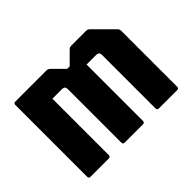

<svg xmlns="http://www.w3.org/2000/svg" viewBox="-109 -772 993 993"><g transform="rotate(-45 387.5 -275.0)"><path d="M72.5 0Q60 0 60 -12.5V-537.5Q60 -550 72.5 -550H300Q311.5 -550 320 -541.5L381.5 -480H400L461.5 -541.5Q470 -550 481.5 -550H590Q601.5 -550 610 -541.5L710 -441.5Q718.5 -433.5 718.5 -421.5V-12.5Q718.5 0 706 0H572.5Q560 0 560 -12.5V-404Q560 -425 539 -425H468.5V-12.5Q468.5 0 456 0H322.5Q310 0 310 -12.5V-404Q310 -425 289 -425H218.5V-12.5Q218.5 0 206 0Z"/></g></svg>

Font: Jaro
Style: Regular
Weight: 400
Designer: Agyei Archer, Celine Hurka, Mirko Velimirović
Version: Version 1.000